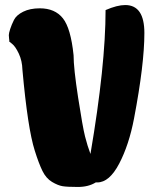

<svg xmlns="http://www.w3.org/2000/svg" viewBox="-20 -742 609 762"><path d="M272 -523Q272 -472 290 -355Q308 -238 317.5 -200.5Q327 -163 339 -131Q399 -483 399 -702Q445 -722 477 -722Q553 -722 553 -611Q553 -487 512 -272Q492 -167 453 -92.5Q414 -18 366 -18H360Q331 0 289 0Q247 0 228.5 -3Q210 -6 186.5 -20Q163 -34 148.5 -63.5Q134 -93 118 -144Q90 -232 69 -465Q68 -501 54.5 -529.5Q41 -558 28 -568L16 -578Q17 -579 17 -581Q17 -584 16 -589.5Q15 -595 15 -602.5Q15 -610 20.5 -627Q26 -644 35.5 -663Q45 -682 72 -695.5Q99 -709 138 -709Q198 -709 229.5 -669.5Q261 -630 272 -523Z"/></svg>

Font: Chela One Cyrilic
Style: Regular
Weight: 400
Designer: Miguel Hernandez
Foundry: LatinoType
Version: Version 1.001